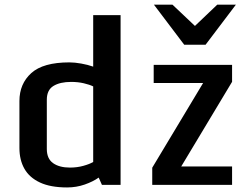

<svg xmlns="http://www.w3.org/2000/svg" viewBox="-20 -804 1076 835"><path d="M64.5 -160.2V-364.7Q64.5 -439.5 116 -486.1Q167.5 -532.7 281.7 -532.7Q304.7 -532.7 333.3 -527.6Q361.8 -522.5 385.3 -514.2V-738.3H504.4V0H423.3L409.2 -31.7Q384.8 -14.2 348.4 -1.5Q312 11.2 272 11.2Q199.7 11.2 153.8 -10.3Q107.9 -31.7 86.2 -70.1Q64.5 -108.4 64.5 -160.2ZM385.3 -99.6V-428.2Q369.6 -436 344.2 -441.9Q318.8 -447.8 289.6 -447.8Q241.2 -447.8 212.4 -430.2Q183.6 -412.6 183.6 -370.1V-156.2Q183.6 -113.8 210.9 -94.5Q238.3 -75.2 284.2 -75.2Q315.4 -75.2 342.5 -82.8Q369.6 -90.3 385.3 -99.6ZM642.1 -74.7 872.6 -458.5 882.8 -442.9H648.4V-522H989.3V-448.2L758.8 -64.5L748.5 -80.1H989.3V0H642.1ZM781.2 -609.4 649.4 -783.7H730L847.2 -672.9H808.6L924.8 -783.7H1005.9L874 -609.4Z"/></svg>

Font: Monda SemiBold
Style: Regular
Weight: 600
Designer: Vernon Adams
Foundry: Vernon Adams
Version: Version 2.200